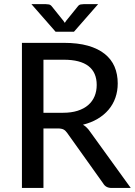

<svg xmlns="http://www.w3.org/2000/svg" viewBox="-20 -930 670 950"><path d="M292 -372Q333 -372 364.2 -382Q395.5 -392 416.5 -410.2Q437.5 -428.5 448 -453.8Q458.5 -479 458.5 -509.5Q458.5 -571.5 417.8 -603Q377 -634.5 295.5 -634.5H195V-372ZM627 0H532Q503.5 0 490.5 -22.5L313 -271.5Q304.5 -284 294.5 -289.2Q284.5 -294.5 264.5 -294.5H195V0H88.5V-718H295.5Q365 -718 415.2 -703.8Q465.5 -689.5 498.2 -663.2Q531 -637 546.8 -600Q562.5 -563 562.5 -517Q562.5 -479.5 551 -446.5Q539.5 -413.5 517.2 -387.2Q495 -361 463 -342Q431 -323 390.5 -313Q410.5 -301 425 -279.5ZM465.5 -909.5 346 -773H255L135.5 -909.5H206.5Q213 -909.5 221.8 -908Q230.5 -906.5 237.5 -897L294.5 -826Q296 -823.5 297.5 -821.2Q299 -819 300.5 -817Q302 -819 303.5 -821.2Q305 -823.5 306.5 -826L363.5 -896.5Q370.5 -906.5 379.2 -908Q388 -909.5 394.5 -909.5Z"/></svg>

Font: Lato 2
Style: Regular
Weight: 500
Designer: Lukasz Dziedzic with Adam Twardoch and Botio Nikoltchev
Foundry: tyPoland Lukasz Dziedzic
Version: Version 2.015; 2015-08-06; http://www.latofonts.com/